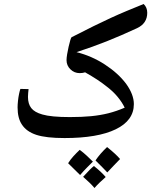

<svg xmlns="http://www.w3.org/2000/svg" viewBox="-20 -826 775 961"><path d="M303 -135Q211 -135 162 -151Q113 -167 90 -202Q68 -234 68 -289Q68 -302 70 -321Q72 -340 75.5 -356.5Q79 -373 82 -381L123 -380Q122 -370 121 -360.5Q120 -351 120 -341Q120 -306 136.5 -285Q153 -264 192 -253Q236 -240 330 -240Q390 -240 436 -244.5Q482 -249 522 -259Q562 -269 604 -287Q592 -313 568.5 -341.5Q545 -370 510 -396Q473 -426 406 -464Q394 -460 379 -460Q352 -460 332.5 -479Q313 -498 313 -525Q313 -536 316 -554.5Q319 -573 323.5 -592.5Q328 -612 332 -625.5Q336 -639 339 -640Q401 -672 448 -695Q495 -718 534 -736Q573 -754 612.5 -770.5Q652 -787 699 -806Q717 -789 717 -762Q717 -709 666 -685Q584 -647 513.5 -619Q443 -591 363 -565Q439 -546 505 -503Q571 -460 611 -407Q650 -353 650 -305Q650 -223 559.5 -179Q469 -135 303 -135ZM516 -90Q561 -54 581 -30Q566 -15 550 2Q534 19 517 37Q509 28 494 13Q479 -2 458 -23Q480 -56 516 -90ZM379 -76Q399 -61 415 -46Q431 -31 445 -17Q432 -4 415.5 12.5Q399 29 381 50Q366 35 351 20.5Q336 6 321 -9Q332 -27 347 -43.5Q362 -60 379 -76ZM450 5Q486 33 509 60Q493 74 478.5 88Q464 102 453 115Q432 90 396 59Q435 16 450 5Z"/></svg>

Font: Noto Naskh Arabic UI Semi
Style: Bold
Weight: 700
Designer: Monotype Design Team, David Williams, Mohamad Dakak and Nizar Qandah
Foundry: Monotype Imaging Inc.
Version: Version 2.014; ttfautohint (v1.8.4.7-5d5b)